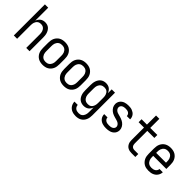

<svg xmlns="http://www.w3.org/2000/svg" viewBox="146 -1860 3209 3209"><g transform="rotate(45 1750.0 -256.0)"><path d="M64 0V-735H142V-429Q150 -450 163 -469Q176 -488 194.5 -502Q213 -516 235.5 -522Q258 -528 280 -528Q305 -528 329 -521Q353 -514 371.5 -498.5Q390 -483 403 -461.5Q416 -440 423.5 -416.5Q431 -393 433.5 -368.5Q436 -344 436 -320V0H358V-320Q358 -337 356 -353.5Q354 -370 349 -385.5Q344 -401 334.5 -415Q325 -429 312 -439Q299 -449 283 -453.5Q267 -458 250 -458Q233 -458 217 -453.5Q201 -449 188 -439Q175 -429 165.5 -415Q156 -401 151 -385.5Q146 -370 144 -353.5Q142 -337 142 -320V0Z M750 8Q723 8 696 2.5Q669 -3 646 -16Q623 -29 604.5 -49.5Q586 -70 575 -94.5Q564 -119 560 -146Q556 -173 556 -200V-320Q556 -347 560 -374Q564 -401 575 -425.5Q586 -450 604.5 -470.5Q623 -491 646 -504Q669 -517 696 -522.5Q723 -528 750 -528Q777 -528 804 -522.5Q831 -517 854 -504Q877 -491 895.5 -470.5Q914 -450 925 -425.5Q936 -401 940 -374Q944 -347 944 -320V-200Q944 -173 940 -146Q936 -119 925 -94.5Q914 -70 895.5 -49.5Q877 -29 854 -16Q831 -3 804 2.5Q777 8 750 8ZM750 -62Q767 -62 784 -66Q801 -70 815 -79.5Q829 -89 839.5 -103Q850 -117 856 -133Q862 -149 864 -166Q866 -183 866 -200V-320Q866 -337 864 -354Q862 -371 856 -387Q850 -403 839.5 -417Q829 -431 815 -440.5Q801 -450 784 -454Q767 -458 750 -458Q733 -458 716 -454Q699 -450 685 -440.5Q671 -431 660.5 -417Q650 -403 644 -387Q638 -371 636 -354Q634 -337 634 -320V-200Q634 -183 636 -166Q638 -149 644 -133Q650 -117 660.5 -103Q671 -89 685 -79.5Q699 -70 716 -66Q733 -62 750 -62Z M1250 8Q1223 8 1196 2.5Q1169 -3 1146 -16Q1123 -29 1104.5 -49.5Q1086 -70 1075 -94.5Q1064 -119 1060 -146Q1056 -173 1056 -200V-320Q1056 -347 1060 -374Q1064 -401 1075 -425.5Q1086 -450 1104.5 -470.5Q1123 -491 1146 -504Q1169 -517 1196 -522.5Q1223 -528 1250 -528Q1277 -528 1304 -522.5Q1331 -517 1354 -504Q1377 -491 1395.5 -470.5Q1414 -450 1425 -425.5Q1436 -401 1440 -374Q1444 -347 1444 -320V-200Q1444 -173 1440 -146Q1436 -119 1425 -94.5Q1414 -70 1395.5 -49.5Q1377 -29 1354 -16Q1331 -3 1304 2.5Q1277 8 1250 8ZM1250 -62Q1267 -62 1284 -66Q1301 -70 1315 -79.5Q1329 -89 1339.5 -103Q1350 -117 1356 -133Q1362 -149 1364 -166Q1366 -183 1366 -200V-320Q1366 -337 1364 -354Q1362 -371 1356 -387Q1350 -403 1339.5 -417Q1329 -431 1315 -440.5Q1301 -450 1284 -454Q1267 -458 1250 -458Q1233 -458 1216 -454Q1199 -450 1185 -440.5Q1171 -431 1160.5 -417Q1150 -403 1144 -387Q1138 -371 1136 -354Q1134 -337 1134 -320V-200Q1134 -183 1136 -166Q1138 -149 1144 -133Q1150 -117 1160.5 -103Q1171 -89 1185 -79.5Q1199 -70 1216 -66Q1233 -62 1250 -62Z M1747 223Q1724 223 1701.5 219.5Q1679 216 1658 207.5Q1637 199 1619 184.5Q1601 170 1588.5 151Q1576 132 1569.5 110Q1563 88 1562 65H1640Q1641 85 1649.5 102.5Q1658 120 1673.5 132Q1689 144 1708 148.5Q1727 153 1747 153Q1764 153 1780.5 149Q1797 145 1810.5 135Q1824 125 1833.5 111Q1843 97 1848.5 81Q1854 65 1856 48.5Q1858 32 1858 15V-91Q1850 -70 1837 -50.5Q1824 -31 1805.5 -17.5Q1787 -4 1764.5 2Q1742 8 1719 8Q1694 8 1669.5 1Q1645 -6 1625 -21Q1605 -36 1591.5 -57Q1578 -78 1570 -101.5Q1562 -125 1559 -150Q1556 -175 1556 -200V-320Q1556 -345 1559 -370Q1562 -395 1570 -418.5Q1578 -442 1591.5 -463Q1605 -484 1625 -499Q1645 -514 1669.5 -521Q1694 -528 1719 -528Q1742 -528 1764.5 -522Q1787 -516 1805.5 -502.5Q1824 -489 1837 -469.5Q1850 -450 1858 -429V-520H1936V15Q1936 42 1932 68.5Q1928 95 1917.5 119.5Q1907 144 1889.5 164.5Q1872 185 1849 198.5Q1826 212 1799.5 217.5Q1773 223 1747 223ZM1749 -62Q1766 -62 1782.5 -66Q1799 -70 1812 -80Q1825 -90 1834.5 -104.5Q1844 -119 1849 -134.5Q1854 -150 1856 -166.5Q1858 -183 1858 -200V-320Q1858 -337 1856 -353.5Q1854 -370 1849 -385.5Q1844 -401 1834.5 -415.5Q1825 -430 1812 -440Q1799 -450 1782.5 -454Q1766 -458 1749 -458Q1732 -458 1715.5 -454Q1699 -450 1685 -440.5Q1671 -431 1660.5 -417Q1650 -403 1644 -387Q1638 -371 1636 -354Q1634 -337 1634 -320V-200Q1634 -183 1636 -166Q1638 -149 1644 -133Q1650 -117 1660.5 -103Q1671 -89 1685 -79.5Q1699 -70 1715.5 -66Q1732 -62 1749 -62Z M2249 8Q2227 8 2205 5.5Q2183 3 2162 -4Q2141 -11 2122 -23.5Q2103 -36 2089.5 -53.5Q2076 -71 2069 -92Q2062 -113 2062 -135Q2062 -136 2062 -137Q2062 -138 2062 -139H2140Q2140 -138 2140 -137.5Q2140 -137 2140 -137Q2140 -118 2150.5 -102Q2161 -86 2177 -77Q2193 -68 2211.5 -65Q2230 -62 2249 -62Q2267 -62 2285 -64.5Q2303 -67 2319.5 -75Q2336 -83 2347 -98.5Q2358 -114 2358 -132Q2358 -149 2349 -164.5Q2340 -180 2326 -190.5Q2312 -201 2295.5 -207Q2279 -213 2262 -217.5Q2245 -222 2228.5 -226.5Q2212 -231 2195.5 -237Q2179 -243 2163.5 -251Q2148 -259 2134.5 -270Q2121 -281 2109 -294Q2097 -307 2089 -322Q2081 -337 2076.5 -354Q2072 -371 2072 -389Q2072 -410 2078.5 -430.5Q2085 -451 2098 -468Q2111 -485 2129 -497Q2147 -509 2167 -516Q2187 -523 2208.5 -525.5Q2230 -528 2251 -528Q2273 -528 2294 -525.5Q2315 -523 2335 -515.5Q2355 -508 2373 -496Q2391 -484 2404 -466.5Q2417 -449 2423.5 -428.5Q2430 -408 2430 -387Q2430 -386 2430 -385Q2430 -384 2430 -383H2352Q2352 -384 2352 -384.5Q2352 -385 2352 -385Q2352 -402 2343 -418Q2334 -434 2319 -443Q2304 -452 2286.5 -455Q2269 -458 2251 -458Q2234 -458 2216.5 -455Q2199 -452 2184 -444Q2169 -436 2159.5 -421Q2150 -406 2150 -389Q2150 -371 2159 -355.5Q2168 -340 2181.5 -329.5Q2195 -319 2212 -313Q2229 -307 2245.5 -303Q2262 -299 2279 -294Q2296 -289 2312 -283Q2328 -277 2343.5 -269Q2359 -261 2373 -250.5Q2387 -240 2398.5 -226.5Q2410 -213 2418.5 -198Q2427 -183 2431.5 -166Q2436 -149 2436 -131Q2436 -110 2428.5 -88.5Q2421 -67 2407.5 -50.5Q2394 -34 2375 -22Q2356 -10 2335 -3.5Q2314 3 2292.5 5.5Q2271 8 2249 8Z M2846 0Q2825 0 2804.5 -3.5Q2784 -7 2765 -16Q2746 -25 2731.5 -40Q2717 -55 2707.5 -74Q2698 -93 2694.5 -113.5Q2691 -134 2691 -155V-450H2564V-520H2691V-735H2769V-520H2936V-450H2769V-155Q2769 -138 2773 -122Q2777 -106 2787.5 -93.5Q2798 -81 2813.5 -75.5Q2829 -70 2846 -70H2936V0Z M3252 8Q3225 8 3198 3Q3171 -2 3147.5 -15.5Q3124 -29 3105.5 -49.5Q3087 -70 3075.5 -94.5Q3064 -119 3060 -146Q3056 -173 3056 -200V-320Q3056 -347 3060 -374Q3064 -401 3075 -425.5Q3086 -450 3104.5 -470.5Q3123 -491 3146 -504Q3169 -517 3196 -522.5Q3223 -528 3250 -528Q3277 -528 3304 -522.5Q3331 -517 3354 -504Q3377 -491 3395.5 -470.5Q3414 -450 3425 -425.5Q3436 -401 3440 -374Q3444 -347 3444 -320V-225H3134V-200Q3134 -183 3136 -166Q3138 -149 3144.5 -133Q3151 -117 3161.5 -103Q3172 -89 3186.5 -79.5Q3201 -70 3218 -66Q3235 -62 3252 -62Q3271 -62 3290.5 -66Q3310 -70 3326 -80Q3342 -90 3352.5 -107Q3363 -124 3364 -144H3442Q3441 -121 3433.5 -99.5Q3426 -78 3412.5 -59.5Q3399 -41 3380.5 -27.5Q3362 -14 3341 -6Q3320 2 3297 5Q3274 8 3252 8ZM3366 -295V-320Q3366 -337 3364 -354Q3362 -371 3356 -387Q3350 -403 3339.5 -417Q3329 -431 3315 -440.5Q3301 -450 3284 -454Q3267 -458 3250 -458Q3233 -458 3216 -454Q3199 -450 3185 -440.5Q3171 -431 3160.5 -417Q3150 -403 3144 -387Q3138 -371 3136 -354Q3134 -337 3134 -320V-295Z"/></g></svg>

Font: Iosevka SS04
Style: Regular
Weight: 400
Monospace: yes
Designer: Belleve Invis
Foundry: Belleve Invis
Version: Version 19.0.0; ttfautohint (v1.8.4)